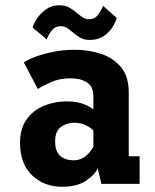

<svg xmlns="http://www.w3.org/2000/svg" viewBox="-20 -702 590 733"><path d="M218 11Q148 11 102.2 -33Q56.5 -77 56.5 -156.5Q56.5 -212.5 82.5 -247.5Q108.5 -282.5 149.2 -298.8Q190 -315 234 -315Q274 -315 301 -304Q328 -293 336.5 -283.5V-334.5Q336.5 -371.5 312.2 -387.2Q288 -403 249 -403Q207 -403 173.5 -388Q140 -373 124.5 -362L71 -463.5Q84.5 -473.5 114 -484.8Q143.5 -496 182.8 -504Q222 -512 265.5 -512Q316.5 -512 363.8 -497Q411 -482 441.2 -446.5Q471.5 -411 471.5 -349V-105.5H513V0H367L353 -60Q344.5 -37.5 310 -13.2Q275.5 11 218 11ZM261 -90Q282 -90 297.8 -99.8Q313.5 -109.5 323.2 -122Q333 -134.5 336.5 -142.5V-203Q329.5 -213 308.8 -223.2Q288 -233.5 264 -233.5Q235 -233.5 212.8 -217.5Q190.5 -201.5 190.5 -162.5Q190.5 -124 209.8 -107Q229 -90 261 -90ZM323.5 -549.5Q300 -549.5 284.2 -559.2Q268.5 -569 256.5 -579.5Q246 -588.5 235.8 -595.2Q225.5 -602 213 -602Q189.5 -602 176.2 -583.8Q163 -565.5 158.5 -551.5L104.5 -597Q107.5 -609.5 120.5 -629.8Q133.5 -650 155.2 -666Q177 -682 206 -682Q229.5 -682 245.5 -672.5Q261.5 -663 274 -652Q285.5 -642.5 296 -635.5Q306.5 -628.5 320 -628.5Q342 -628.5 355.2 -647Q368.5 -665.5 373.5 -679.5L426 -633.5Q422.5 -619.5 410.5 -599.8Q398.5 -580 376.8 -564.8Q355 -549.5 323.5 -549.5Z"/></svg>

Font: Trispace SemiCondensed SemiBold
Style: Regular
Weight: 600
Width: 4
Designer: Tyler Finck
Foundry: Etcetera Type Company
Version: Version 1.210; ttfautohint (v1.8.3)